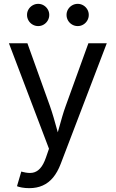

<svg xmlns="http://www.w3.org/2000/svg" viewBox="-20 -771 602 999"><path d="M90.8 121.6 100.1 124Q128.4 131.3 149.9 127.7Q171.4 124 188.7 105.2Q206.1 86.4 219.2 48.3L234.9 2.9L26.4 -545.9H122.6L238.8 -222.2Q249 -193.4 258.8 -160.2Q268.6 -127 276.9 -96.2Q285.2 -64 296.9 -24.9H264.6Q271 -45.9 282.7 -89.8Q294.9 -133.8 303.5 -163.3Q312 -192.9 322.8 -222.2L439.9 -545.9H535.6L295.9 81.5Q279.3 125 256.1 152.8Q232.9 180.7 202.1 194.3Q171.4 208 132.8 208Q111.3 208 94 204.8Q76.7 201.7 68.4 197.8ZM326.2 -693.4Q326.2 -709 334 -722.2Q341.8 -735.4 355.2 -743.2Q368.7 -751 384.3 -751Q399.9 -751 413.1 -743.2Q426.3 -735.4 434.1 -722.2Q441.9 -709 441.9 -693.4Q441.9 -677.7 434.1 -664.3Q426.3 -650.9 413.1 -643.1Q399.9 -635.3 384.3 -635.3Q368.7 -635.3 355.2 -643.1Q341.8 -650.9 334 -664.3Q326.2 -677.7 326.2 -693.4ZM120.6 -693.4Q120.6 -709 128.4 -722.2Q136.2 -735.4 149.7 -743.2Q163.1 -751 178.7 -751Q194.3 -751 207.5 -743.2Q220.7 -735.4 228.5 -722.2Q236.3 -709 236.3 -693.4Q236.3 -677.7 228.5 -664.3Q220.7 -650.9 207.5 -643.1Q194.3 -635.3 178.7 -635.3Q163.1 -635.3 149.7 -643.1Q136.2 -650.9 128.4 -664.3Q120.6 -677.7 120.6 -693.4Z"/></svg>

Font: Raveo Variable
Style: Regular
Weight: 400
Designer: Jakub Foglar, Rasmus Andersson (Inter)
Foundry: Jakubfoglar.com
Version: Version 1.000;Glyphs 3.2.3 (3260)